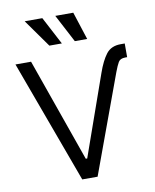

<svg xmlns="http://www.w3.org/2000/svg" viewBox="-102 -1043 903 1119"><g transform="rotate(-10 350.0 -483.0)"><path d="M510.7 -592.3Q534.8 -661.2 564.1 -699.2Q593.4 -737.2 649.9 -737.2H674V-656.2H662.6Q632.8 -656.2 621.8 -637.3Q610.8 -618.3 597.3 -582.4L383.5 0H292.6L25.6 -727.3H117.9L333.8 -115.1H342.3ZM389.9 -801.1 303.3 -965.9H409.8L463.1 -801.1ZM239.3 -801.1 122.2 -965.9H226.6L313.2 -801.1Z"/></g></svg>

Font: Inter Alia
Style: Regular
Weight: 400
Designer: Rasmus Andersson (Latin, Greek, Cyrillic etc.) and Evan from Shavian.info (Shavian, old style figures)
Foundry: Shavian.info
Version: Version 0.001;git-37ab20767